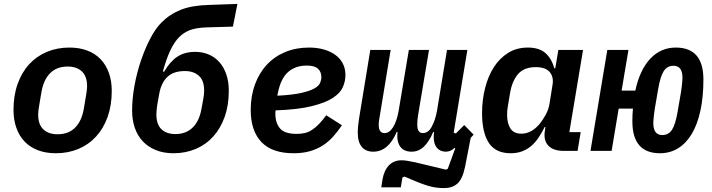

<svg xmlns="http://www.w3.org/2000/svg" viewBox="-20 -771 3640 981"><path d="M265 12Q214 12 173.5 -3.5Q133 -19 105.5 -48Q78 -77 63.5 -118Q49 -159 49 -209Q49 -283 70 -342Q91 -401 129 -442.5Q167 -484 219.5 -506Q272 -528 335 -528Q386 -528 426.5 -512.5Q467 -497 494.5 -468Q522 -439 536.5 -398Q551 -357 551 -307Q551 -233 530 -174Q509 -115 471 -73.5Q433 -32 380.5 -10Q328 12 265 12ZM274 -85Q330 -85 363.5 -118.5Q397 -152 408 -214L420 -285Q422 -297 423.5 -309Q425 -321 425 -330Q425 -381 398.5 -406Q372 -431 326 -431Q270 -431 236.5 -397.5Q203 -364 192 -302L180 -231Q178 -219 176.5 -207Q175 -195 175 -186Q175 -135 201.5 -110Q228 -85 274 -85Z M867 12Q816 12 776.5 -4Q737 -20 710 -48.5Q683 -77 669 -117Q655 -157 655 -206Q655 -266 667 -332.5Q679 -399 700 -461Q721 -523 748 -574.5Q775 -626 805 -656Q848 -699 905 -721.5Q962 -744 1052 -746L1193 -751L1170 -635L1033 -631Q981 -629 949 -616.5Q917 -604 894 -580Q846 -531 812 -405H819Q848 -456 885.5 -481Q923 -506 977 -506Q1014 -506 1045.5 -493Q1077 -480 1100 -454.5Q1123 -429 1136 -392Q1149 -355 1149 -307Q1149 -233 1128 -174Q1107 -115 1069.5 -73.5Q1032 -32 980 -10Q928 12 867 12ZM876 -86Q930 -86 964 -119Q998 -152 1009 -213L1019 -267Q1021 -277 1022 -288.5Q1023 -300 1023 -309Q1023 -360 996 -384Q969 -408 925 -408Q866 -408 834.5 -377.5Q803 -347 793 -289L784 -238Q782 -225 780.5 -211Q779 -197 779 -187Q779 -135 805 -110.5Q831 -86 876 -86Z M1480 12Q1370 12 1315.5 -45.5Q1261 -103 1261 -209Q1261 -280 1282.5 -339Q1304 -398 1343 -440Q1382 -482 1437 -505Q1492 -528 1559 -528Q1598 -528 1631.5 -519Q1665 -510 1690.5 -492.5Q1716 -475 1730.5 -448.5Q1745 -422 1745 -387Q1745 -357 1732 -326.5Q1719 -296 1681 -271Q1643 -246 1572.5 -228.5Q1502 -211 1388 -207Q1387 -201 1387 -196.5Q1387 -192 1387 -189Q1387 -143 1410.5 -115Q1434 -87 1495 -87Q1519 -87 1538 -91.5Q1557 -96 1574.5 -107.5Q1592 -119 1609.5 -137Q1627 -155 1647 -182L1727 -131Q1706 -100 1682.5 -73.5Q1659 -47 1629.5 -28Q1600 -9 1563.5 1.5Q1527 12 1480 12ZM1547 -436Q1490 -436 1452.5 -403.5Q1415 -371 1400 -297L1397 -282Q1474 -286 1518.5 -296Q1563 -306 1586 -319Q1609 -332 1615.5 -347.5Q1622 -363 1622 -377Q1622 -404 1604.5 -420Q1587 -436 1547 -436Z M2249 190Q2229 190 2209 187.5Q2189 185 2166 178Q2143 171 2114 159.5Q2085 148 2046 131L2036 136L2028 186H1928L1934 148Q1942 100 1967 74Q1992 48 2031 48Q2046 48 2060 50.5Q2074 53 2100 58L2259 96L2268 91L2306 -13L2303 -16Q2283 4 2258 4Q2230 4 2213 -15Q2196 -34 2196 -71Q2196 -76 2196.5 -82Q2197 -88 2198 -96H2193Q2173 -48 2146 -22Q2119 4 2083 4Q2043 4 2024.5 -22.5Q2006 -49 2011 -97H2007Q1964 4 1887 4Q1849 4 1828.5 -20.5Q1808 -45 1808 -93Q1808 -110 1810 -130Q1812 -150 1815 -168L1872 -516H1976L1921 -182Q1919 -170 1917 -157Q1915 -144 1915 -133Q1915 -91 1945 -91Q1970 -91 1989 -122Q2008 -153 2017 -206L2069 -516H2172L2116 -182Q2114 -170 2113 -157.5Q2112 -145 2112 -134Q2112 -91 2140 -91Q2168 -91 2185 -122Q2194 -139 2201 -158.5Q2208 -178 2213 -206L2264 -516H2368L2298 -93L2309 -89L2352 -132L2400 -83L2385 -67L2356 82Q2343 144 2317 167Q2291 190 2249 190Z M2589 12Q2513 12 2478 -40.5Q2443 -93 2443 -193Q2443 -260 2458.5 -321Q2474 -382 2503.5 -428Q2533 -474 2576.5 -501Q2620 -528 2677 -528Q2734 -528 2766 -500.5Q2798 -473 2812 -422H2817L2833 -516H2959L2889 -96H2947L2931 0H2861Q2807 0 2781.5 -27Q2756 -54 2764 -103L2767 -122H2763Q2748 -92 2731.5 -67.5Q2715 -43 2694.5 -25.5Q2674 -8 2648 2Q2622 12 2589 12ZM2644 -88Q2696 -88 2738 -139Q2752 -156 2767.5 -183.5Q2783 -211 2788 -243L2803 -337Q2810 -377 2789 -402.5Q2768 -428 2717 -428Q2657 -428 2626.5 -392Q2596 -356 2586 -295L2575 -229Q2573 -220 2572 -209Q2571 -198 2571 -184Q2571 -141 2588 -114.5Q2605 -88 2644 -88Z M3352 12Q3211 12 3211 -151Q3211 -189 3214 -216H3141L3105 0H2997L3083 -516H3191L3156 -308H3226Q3249 -414 3302.5 -471Q3356 -528 3433 -528Q3574 -528 3574 -365Q3574 -277 3559 -207Q3544 -137 3515.5 -88.5Q3487 -40 3445.5 -14Q3404 12 3352 12ZM3364 -81Q3396 -81 3413.5 -108Q3431 -135 3442 -199L3459 -298Q3462 -317 3463.5 -329.5Q3465 -342 3465.5 -349.5Q3466 -357 3466.5 -362.5Q3467 -368 3467 -374Q3467 -435 3421 -435Q3389 -435 3371.5 -408Q3354 -381 3343 -317L3326 -218Q3323 -198 3321.5 -186Q3320 -174 3319.5 -166.5Q3319 -159 3318.5 -153.5Q3318 -148 3318 -142Q3318 -81 3364 -81Z"/></svg>

Font: IBM Plex Mono SemiBold
Style: Italic
Weight: 600
Italic angle: -9°
Monospace: yes
Designer: Mike Abbink, Paul van der Laan, Pieter van Rosmalen
Foundry: Bold Monday
Version: Version 2.3